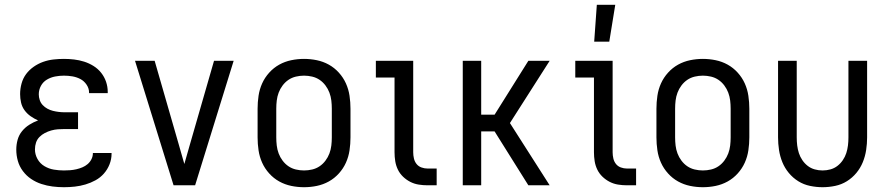

<svg xmlns="http://www.w3.org/2000/svg" viewBox="-20 -774 3706 802"><path d="M247 8Q223 8 199.5 5Q176 2 153 -5.5Q130 -13 110 -26.5Q90 -40 75.5 -59.5Q61 -79 54.5 -102Q48 -125 48 -149Q48 -170 53.5 -190Q59 -210 72 -226Q85 -242 102.5 -253Q120 -264 139 -271Q123 -278 108 -288.5Q93 -299 82.5 -313.5Q72 -328 68 -345.5Q64 -363 64 -381Q64 -403 70 -425Q76 -447 89 -464.5Q102 -482 120.5 -495Q139 -508 160 -515.5Q181 -523 203 -525.5Q225 -528 247 -528Q268 -528 289.5 -525.5Q311 -523 331.5 -516.5Q352 -510 370.5 -498.5Q389 -487 402.5 -470Q416 -453 423 -432.5Q430 -412 430 -390V-385H352V-388Q352 -405 341.5 -420.5Q331 -436 315.5 -444Q300 -452 282.5 -455Q265 -458 247 -458Q229 -458 210.5 -454.5Q192 -451 176 -441.5Q160 -432 151 -415.5Q142 -399 142 -380Q142 -368 146 -356Q150 -344 158.5 -335Q167 -326 178 -320Q189 -314 201 -311Q213 -308 225.5 -306.5Q238 -305 250 -305H306V-235H250Q236 -235 222 -234Q208 -233 194 -229Q180 -225 167.5 -218.5Q155 -212 145 -202Q135 -192 130.5 -178.5Q126 -165 126 -150Q126 -129 136.5 -110Q147 -91 165.5 -80Q184 -69 205 -65.5Q226 -62 247 -62Q260 -62 273 -63Q286 -64 299 -67Q312 -70 324 -75Q336 -80 346 -88.5Q356 -97 362 -109Q368 -121 368 -134V-135H446V-132Q446 -109 437.5 -87.5Q429 -66 414 -49Q399 -32 379 -21Q359 -10 337 -3.5Q315 3 292.5 5.5Q270 8 247 8Z M705 0 544 -520H626L726 -173Q732 -152 738 -131Q744 -110 750 -89Q756 -110 762 -131Q768 -152 774 -173L874 -520H956L795 0Z M1250 8Q1223 8 1196.5 2.5Q1170 -3 1146.5 -16Q1123 -29 1104.5 -49.5Q1086 -70 1075 -94.5Q1064 -119 1060 -146Q1056 -173 1056 -200V-320Q1056 -347 1060 -374Q1064 -401 1075 -425.5Q1086 -450 1104.5 -470.5Q1123 -491 1146.5 -504Q1170 -517 1196.5 -522.5Q1223 -528 1250 -528Q1277 -528 1303.5 -522.5Q1330 -517 1353.5 -504Q1377 -491 1395.5 -470.5Q1414 -450 1425 -425.5Q1436 -401 1440 -374Q1444 -347 1444 -320V-200Q1444 -173 1440 -146Q1436 -119 1425 -94.5Q1414 -70 1395.5 -49.5Q1377 -29 1353.5 -16Q1330 -3 1303.5 2.5Q1277 8 1250 8ZM1250 -62Q1267 -62 1284 -66Q1301 -70 1315 -79.5Q1329 -89 1339.5 -103Q1350 -117 1356 -133Q1362 -149 1364 -166Q1366 -183 1366 -200V-320Q1366 -337 1364 -354Q1362 -371 1356 -387Q1350 -403 1339.5 -417Q1329 -431 1315 -440.5Q1301 -450 1284 -454Q1267 -458 1250 -458Q1233 -458 1216 -454Q1199 -450 1185 -440.5Q1171 -431 1160.5 -417Q1150 -403 1144 -387Q1138 -371 1136 -354Q1134 -337 1134 -320V-200Q1134 -183 1136 -166Q1138 -149 1144 -133Q1150 -117 1160.5 -103Q1171 -89 1185 -79.5Q1199 -70 1216 -66Q1233 -62 1250 -62Z M1804 0H1766Q1747 0 1728.5 -3Q1710 -6 1693.5 -14.5Q1677 -23 1663.5 -36Q1650 -49 1642 -65.5Q1634 -82 1631 -100.5Q1628 -119 1628 -138V-450H1550V-520H1706V-138Q1706 -125 1709 -112Q1712 -99 1720 -89Q1728 -79 1740.5 -74.5Q1753 -70 1766 -70H1804Z M2187 0 2046 -225H1990V0H1913V-520H1990V-295H2046L2187 -520H2276L2110 -260L2276 0Z M2637 0H2599Q2580 0 2561.5 -3Q2543 -6 2526.5 -14.5Q2510 -23 2496.5 -36Q2483 -49 2475 -65.5Q2467 -82 2464 -100.5Q2461 -119 2461 -138V-450H2383V-520H2539V-138Q2539 -125 2542 -112Q2545 -99 2553 -89Q2561 -79 2573.5 -74.5Q2586 -70 2599 -70H2637ZM2462 -600 2473 -754H2550L2525 -600Z M2916 8Q2889 8 2862.5 2.5Q2836 -3 2812.5 -16Q2789 -29 2770.5 -49.5Q2752 -70 2741 -94.5Q2730 -119 2726 -146Q2722 -173 2722 -200V-320Q2722 -347 2726 -374Q2730 -401 2741 -425.5Q2752 -450 2770.5 -470.5Q2789 -491 2812.5 -504Q2836 -517 2862.5 -522.5Q2889 -528 2916 -528Q2943 -528 2969.5 -522.5Q2996 -517 3019.5 -504Q3043 -491 3061.5 -470.5Q3080 -450 3091 -425.5Q3102 -401 3106 -374Q3110 -347 3110 -320V-200Q3110 -173 3106 -146Q3102 -119 3091 -94.5Q3080 -70 3061.5 -49.5Q3043 -29 3019.5 -16Q2996 -3 2969.5 2.5Q2943 8 2916 8ZM2916 -62Q2933 -62 2950 -66Q2967 -70 2981 -79.5Q2995 -89 3005.5 -103Q3016 -117 3022 -133Q3028 -149 3030 -166Q3032 -183 3032 -200V-320Q3032 -337 3030 -354Q3028 -371 3022 -387Q3016 -403 3005.5 -417Q2995 -431 2981 -440.5Q2967 -450 2950 -454Q2933 -458 2916 -458Q2899 -458 2882 -454Q2865 -450 2851 -440.5Q2837 -431 2826.5 -417Q2816 -403 2810 -387Q2804 -371 2802 -354Q2800 -337 2800 -320V-200Q2800 -183 2802 -166Q2804 -149 2810 -133Q2816 -117 2826.5 -103Q2837 -89 2851 -79.5Q2865 -70 2882 -66Q2899 -62 2916 -62Z M3416 8Q3390 8 3363.5 2.5Q3337 -3 3314.5 -17Q3292 -31 3275 -51.5Q3258 -72 3248 -96.5Q3238 -121 3234 -147.5Q3230 -174 3230 -200V-520H3308V-200Q3308 -183 3310 -166.5Q3312 -150 3317 -134.5Q3322 -119 3331.5 -105Q3341 -91 3354 -81Q3367 -71 3383 -66.5Q3399 -62 3416 -62Q3433 -62 3449 -66.5Q3465 -71 3478 -81Q3491 -91 3500.5 -105Q3510 -119 3515 -134.5Q3520 -150 3522 -166.5Q3524 -183 3524 -200V-520H3602V-200Q3602 -174 3598 -147.5Q3594 -121 3584 -96.5Q3574 -72 3557 -51.5Q3540 -31 3517.5 -17Q3495 -3 3468.5 2.5Q3442 8 3416 8Z"/></svg>

Font: Huly
Style: Regular
Weight: 400
Designer: Belleve Invis
Foundry: Belleve Invis
Version: Version 33.2.5; ttfautohint (v1.8.4)